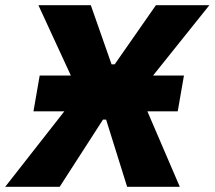

<svg xmlns="http://www.w3.org/2000/svg" viewBox="-56 -720 827 740"><path d="M73 -291H192L-36 0H174L341 -259H353L434 0H637L512 -291H629L653 -429H534L751 -700H545L386 -472H374L294 -700H92L217 -429H97Z"/></svg>

Font: Fixel Display 20240404 ExBold
Style: Italic
Weight: 800
Italic angle: -10°
Designer: AlfaBravo + MacPaw
Foundry: Kyrylo Tkachov, Marchela Mozhyna, Serhii Makarenko, Maria Weinstein, Zakhar Kryvoshyya
Version: Version 1.211;Glyphs 3.2 (3225)